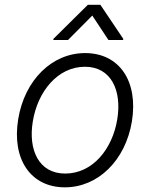

<svg xmlns="http://www.w3.org/2000/svg" viewBox="-20 -776 631 807"><path d="M266 -608 367.9 -710.6 435.7 -608H497.5L498.2 -612.6L402 -755.7H349.1L204.5 -612.6L204.2 -608ZM252.8 11.4C392 11.4 507.5 -101.9 534.4 -265.6C561.8 -435 481.5 -552.9 337.7 -552.9C198.9 -552.9 83.5 -440 56.5 -275.2C28.8 -106.2 109.4 11.4 252.8 11.4ZM253.9 -46.5C143.1 -46.5 98 -146 117.9 -265.6C138.1 -390.3 221.6 -495.4 337 -495.4C447.8 -495.4 492.5 -394.9 473 -275.2C452.8 -149.9 369.7 -46.5 253.9 -46.5Z"/></svg>

Font: TID UI Light
Style: Italic
Weight: 300
Italic angle: -9.39999°
Designer: The TID Project Authors
Foundry: Bakken & Bæck
Version: Version 1.001;hotconv 1.0.109;makeotfexe 2.5.65596